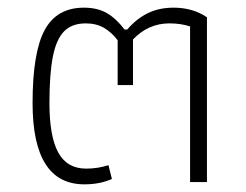

<svg xmlns="http://www.w3.org/2000/svg" viewBox="-20 -475 643 501"><path d="M65 -206Q65 -338 96.5 -396.5Q128 -455 199 -455Q234 -455 258.5 -441Q283 -427 305 -398H312Q336 -426 365.5 -440.5Q395 -455 433 -455Q483 -455 520 -430V0H476V-406Q452 -414 422 -414Q367 -414 327 -372V-253H287V-370Q271 -391 251 -402.5Q231 -414 204 -414Q168 -414 147.5 -393.5Q127 -373 118 -327.5Q109 -282 109 -206Q109 -119 132 -77Q155 -35 205 -35Q235 -35 263 -44L272 -8Q241 6 200 6Q65 6 65 -206Z"/></svg>

Font: Athiti Light
Style: Regular
Weight: 300
Designer: CadsonDemak Team
Foundry: CadsonDemak
Version: Version 1.032